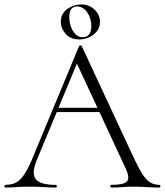

<svg xmlns="http://www.w3.org/2000/svg" viewBox="-22 -842 740 862"><path d="M212 -339 227 -358H433L440 -339ZM694 -12Q698 -12 698 -6Q698 0 694 0Q666 0 636.5 -2Q607 -4 580 -4Q549 -4 526.5 -2Q504 0 477 0Q473 0 473 -6Q473 -12 477 -12Q533 -12 547.5 -27Q562 -42 543 -84L317 -570L336 -587L143 -123Q118 -62 139 -37Q160 -12 228 -12Q233 -12 233 -6Q233 0 228 0Q198 0 173 -2Q148 -4 110 -4Q75 -4 53.5 -2Q32 0 2 0Q-2 0 -2 -6Q-2 -12 2 -12Q29 -12 49 -22Q69 -32 86.5 -58Q104 -84 124 -132L333 -635Q335 -638 339.5 -638Q344 -638 345 -635L577 -137Q600 -87 618 -59.5Q636 -32 654 -22Q672 -12 694 -12ZM334 -665Q295 -665 273 -689.5Q251 -714 251 -745Q251 -771 265.5 -788Q280 -805 301.5 -813.5Q323 -822 344 -822Q378 -822 402.5 -799Q427 -776 427 -743Q427 -719 413 -701.5Q399 -684 378 -674.5Q357 -665 334 -665ZM349 -675Q388 -675 388 -725Q388 -760 369.5 -786.5Q351 -813 324 -813Q289 -813 289 -765Q289 -744 296 -723.5Q303 -703 316.5 -689Q330 -675 349 -675Z"/></svg>

Font: Cormorant Light Light
Style: Regular
Weight: 300
Version: Version 4.000